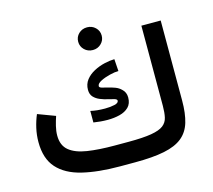

<svg xmlns="http://www.w3.org/2000/svg" viewBox="-105 -871 1105 998"><g transform="rotate(-15 447.0 -371.5)"><path d="M379.4 -681.6Q379.4 -707.5 397.7 -725.1Q416 -742.7 442.9 -742.7Q469.2 -742.7 487.5 -725.1Q505.9 -707.5 505.9 -681.6Q505.9 -656.2 487.5 -638.4Q469.2 -620.6 442.9 -620.6Q416 -620.6 397.7 -638.4Q379.4 -656.2 379.4 -681.6ZM422.9 -111.8H498Q576.2 -111.8 620.8 -119.4Q665.5 -127 686.3 -143.1Q707 -159.2 712.6 -184.8Q718.3 -210.4 718.3 -246.1V-677.7H822.3V-247.6Q822.3 -177.7 807.9 -130.1Q793.5 -82.5 758.3 -54Q723.1 -25.4 661.1 -12.7Q599.1 0 503.4 0H422.9Q305.2 0 220.5 -20.5Q135.7 -41 90.3 -91.6Q44.9 -142.1 44.9 -231.4Q44.9 -269.5 53.2 -305.9Q61.5 -342.3 75.2 -374.5L168.9 -339.4Q161.1 -316.9 154.5 -290Q147.9 -263.2 147.9 -238.8Q147.9 -185.5 181.4 -158.2Q214.8 -130.9 276.6 -121.3Q338.4 -111.8 422.9 -111.8ZM347.2 -318.4Q379.9 -310.5 425.3 -310.5Q454.1 -310.5 476.3 -315.7Q498.5 -320.8 498.5 -333.5Q498.5 -340.8 484.9 -345Q471.2 -349.1 451.2 -353.5Q431.2 -357.9 411.1 -366Q391.1 -374 377.4 -388.4Q363.8 -402.8 363.8 -427.2Q363.8 -458 381.3 -480.5Q398.9 -502.9 426.3 -517.3Q453.6 -531.7 483.4 -538.6Q513.2 -545.4 537.6 -545.9L542 -481Q522.9 -481 494.9 -474.1Q466.8 -467.3 444.8 -456.1Q422.9 -444.8 422.9 -431.2Q422.9 -424.3 435.3 -420.4Q447.8 -416.5 466.3 -412.4Q484.9 -408.2 504.2 -401.1Q523.4 -394 536.6 -380.4Q555.7 -363.3 555.7 -335.4Q555.7 -302.2 536.9 -283.7Q518.1 -265.1 488 -257.6Q458 -250 423.3 -250Q404.3 -250 384.8 -251.7Q365.2 -253.4 347.2 -256.3Z"/></g></svg>

Font: Vazirmatn RD UI Medium
Style: Regular
Weight: 500
Designer: Saber Rastikerdar
Foundry: Saber Rastikerdar
Version: Version 33.003